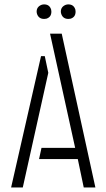

<svg xmlns="http://www.w3.org/2000/svg" viewBox="-20 -832 472 852"><path d="M142.6 -780.3Q142.6 -801.8 164.1 -810.5Q169.9 -812.5 175.8 -812.5Q200.2 -812.5 207 -789.1Q208 -785.2 208 -780.3Q208 -755.9 185.5 -749Q180.7 -748 175.8 -748Q152.3 -748 144.5 -769.5Q142.6 -775.4 142.6 -780.3ZM250 -780.3Q250 -801.8 271.5 -810.5Q277.3 -812.5 283.2 -812.5Q307.6 -812.5 314.5 -789.1Q315.4 -785.2 315.4 -780.3Q315.4 -755.9 293 -749Q288.1 -748 283.2 -748Q259.8 -748 252 -769.5Q250 -775.4 250 -780.3ZM29.3 0 162.1 -583H178.7L194.3 -508.8L81.1 0ZM153.3 -126 164.1 -175.8H313.5L202.1 -682.6H253.9L403.3 0H351.6L325.2 -126Z"/></svg>

Font: Post No Bills Colombo
Style: Regular
Weight: 400
Designer: Kosala Senevirathne, Siva Puranthara, Lasantha Premarathna, Tharique Azeez
Foundry: Mooniak
Version: Version 1.220 ; ttfautohint (v1.6)